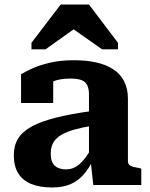

<svg xmlns="http://www.w3.org/2000/svg" viewBox="-20 -817 664 848"><path d="M388 -327V-262Q342 -254 310 -245Q278 -236 257.5 -225Q237 -214 225.5 -201Q214 -188 209 -172.5Q204 -157 204 -139Q204 -114 212 -98.5Q220 -83 235.5 -76Q251 -69 272 -69Q294 -69 312.5 -79Q331 -89 349.5 -111Q368 -133 387 -167L393 -115Q373 -72 347.5 -44Q322 -16 289 -2.5Q256 11 211 11Q156 11 118 -4.5Q80 -20 60.5 -51.5Q41 -83 41 -131Q41 -174 60 -205Q79 -236 120.5 -258.5Q162 -281 227.5 -297.5Q293 -314 388 -327ZM392 0 380 -110 373 -109V-400Q373 -423 366 -439Q359 -455 341.5 -462.5Q324 -470 291 -470Q245 -470 214.5 -457.5Q184 -445 172 -429Q165 -435 164.5 -443Q164 -451 170 -459Q176 -467 187 -472.5Q198 -478 215 -478V-362H73V-489Q89 -499 120 -513.5Q151 -528 198 -539.5Q245 -551 308 -551Q362 -551 406 -541Q450 -531 481 -510.5Q512 -490 528.5 -457.5Q545 -425 545 -381V-106Q545 -95 551 -89Q557 -83 568.5 -80Q580 -77 598 -74L604 -72V0ZM373 -797H248L119 -628V-599H181L348 -718L263 -717L431 -599H501V-628Z"/></svg>

Font: Roboto Serif 20pt
Style: Bold
Weight: 700
Version: Version 1.008